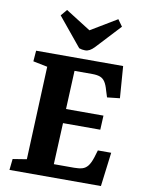

<svg xmlns="http://www.w3.org/2000/svg" viewBox="-102 -1035 831 1106"><g transform="rotate(10 313.5 -482.5)"><path d="M143 -623 59 -640 64 -703H573L587 -517L513 -509L501 -547Q492 -580 480.5 -597Q469 -614 451.5 -620.5Q434 -627 405 -627H302L292 -402H511L507 -319H289L278 -77H397Q425 -77 444 -82.5Q463 -88 476.5 -105Q490 -122 501 -156L514 -199H592L567 0H32L39 -65L120 -78ZM168 -928 199 -965 346 -872 499 -964 527 -925 396 -784Q381 -768 368 -761Q355 -754 341 -754Q332 -754 323 -755.5Q314 -757 306 -760Z"/></g></svg>

Font: Literata 18pt
Style: Bold Italic
Weight: 700
Italic angle: -2°
Designer: Latin by Veronika Burian and Jose Scaglione. Greek by Irene Vlachou. Cyrillic by Vera Evstafieva
Foundry: TypeTogether
Version: Version 3.103;gftools[0.9.29]